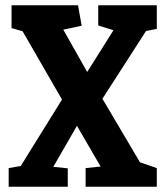

<svg xmlns="http://www.w3.org/2000/svg" viewBox="-20 -711 634 731"><path d="M13 0V-71L59 -79L216 -332L66 -592L24 -604V-691H277L291 -613L221 -598L312 -437L412 -596L354 -614V-691H577V-601L536 -593L370 -335L513 -93L577 -71V0H306V-71L363 -77L273 -232L183 -76L238 -70V0Z"/></svg>

Font: Kreon Light
Style: Bold
Weight: 700
Version: Version 2.002